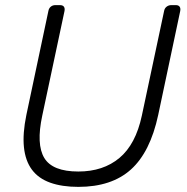

<svg xmlns="http://www.w3.org/2000/svg" viewBox="-20 -720 731 750"><path d="M286 10Q222 10 176 -6.5Q130 -23 104.5 -57.5Q79 -92 73.5 -145Q68 -198 83 -271L169 -677Q171 -688 178.5 -694Q186 -700 196 -700H214Q225 -700 229.5 -694Q234 -688 232 -677L145 -268Q121 -156 153 -103Q185 -50 286 -50Q383 -50 446.5 -103Q510 -156 534 -268L621 -677Q623 -688 631 -694Q639 -700 649 -700H667Q677 -700 681.5 -694Q686 -688 684 -677L598 -271Q567 -126 491.5 -58Q416 10 286 10Z"/></svg>

Font: Rubik Light Light
Style: Italic
Weight: 300
Italic angle: -12°
Version: Version 2.104